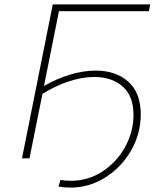

<svg xmlns="http://www.w3.org/2000/svg" viewBox="-20 -720 740 873"><path d="M248 -669 180 -329Q239 -363 299.5 -381Q360 -399 415 -399Q507 -399 563.5 -348.5Q620 -298 620 -200Q620 -112 576 -35.5Q532 41 458.5 87Q385 133 301 133Q270 133 246 128L255 98Q276 102 303 102Q381 102 446 59.5Q511 17 549 -52Q587 -121 587 -197Q587 -283 538 -326.5Q489 -370 408 -370Q354 -370 293 -350Q232 -330 173 -293L114 0H80L220 -700H663L657 -669Z"/></svg>

Font: Montserrat Alternates ExLight
Style: Italic
Weight: 275
Italic angle: -11.3°
Designer: Julieta Ulanovsky
Foundry: Julieta Ulanovsky
Version: Version 7.200